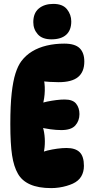

<svg xmlns="http://www.w3.org/2000/svg" viewBox="-20 -960 465 986"><path d="M310 -736Q365 -736 389 -712.5Q413 -689 413 -644Q413 -591 381 -564.5Q349 -538 281 -538Q260 -538 234.5 -539.5Q209 -541 182 -545L202 -566Q211 -533 210 -494Q209 -455 199 -421L186 -428Q201 -434 223 -438.5Q245 -443 268.5 -446Q292 -449 312 -449Q354 -449 371 -427.5Q388 -406 388 -374Q388 -340 367 -316Q346 -292 295 -292Q269 -292 240 -296Q211 -300 181 -307L196 -319Q205 -296 208.5 -265.5Q212 -235 209 -204.5Q206 -174 196 -150L181 -172Q199 -181 223.5 -187Q248 -193 274 -196.5Q300 -200 322 -200Q367 -200 389 -178.5Q411 -157 411 -108Q411 -78 397.5 -54.5Q384 -31 354 -17Q341 -11 322.5 -5.5Q304 0 283.5 3Q263 6 243 6Q177 6 134.5 -13Q92 -32 72 -68Q51 -104 42 -162.5Q33 -221 33 -323Q33 -419 40 -481.5Q47 -544 59.5 -583Q72 -622 89 -645Q112 -676 145 -696Q178 -716 220 -726Q262 -736 310 -736ZM254 -940Q302 -940 324 -912.5Q346 -885 346 -850Q346 -805 320 -781.5Q294 -758 244 -758Q197 -758 174 -784Q151 -810 151 -846Q151 -893 179.5 -916.5Q208 -940 254 -940Z"/></svg>

Font: DynaPuff Condensed SemiBold
Style: Regular
Weight: 600
Width: 3
Designer: Toshi Omagari, Jennifer Daniel
Foundry: Google Fonts
Version: Version 2.000